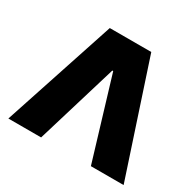

<svg xmlns="http://www.w3.org/2000/svg" viewBox="-156 -904 1107 1082"><g transform="rotate(30 397.5 -363.5)"><path d="M772.7 0H559.7L400.6 -527H394.9L235.8 0H22.7L262.8 -727.3H532.7Z"/></g></svg>

Font: Linik Sans Black
Style: Regular
Weight: 900
Designer: Fonts by Rasmus Andersson / Changes by Cristiano Sobral with parts from Marc Monis
Foundry: rsms
Version: Version 3.020; ttfautohint (v1.6)